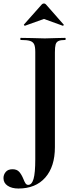

<svg xmlns="http://www.w3.org/2000/svg" viewBox="-77 -843 436 1105"><path d="M298 -613Q272 -613 259.5 -607Q247 -601 243 -586.5Q239 -572 239 -542V4Q239 116 183.5 179Q128 242 29 242Q-9 242 -33 226Q-57 210 -57 182Q-57 162 -44 146.5Q-31 131 -5 131Q20 131 33.5 146Q47 161 58 188Q64 204 70 212.5Q76 221 85 221Q106 221 116 187Q126 153 126 74V-544Q126 -574 119.5 -588Q113 -602 96 -607.5Q79 -613 42 -613Q40 -613 40 -619Q40 -625 42 -625L104 -624Q152 -622 181 -622Q209 -622 251 -624L298 -625Q301 -625 301 -619Q301 -613 298 -613ZM176 -823Q182 -823 187 -818L289 -702Q290 -702 290 -700Q290 -698 287.5 -696Q285 -694 284 -695L176 -734L67 -695Q65 -694 62 -697.5Q59 -701 61 -702L164 -818Q169 -823 176 -823Z"/></svg>

Font: Cormorant Garamond
Style: Bold
Weight: 700
Designer: Christian Thalmann (Catharsis Fonts)
Foundry: Catharsis Fonts
Version: Version 4.000